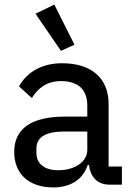

<svg xmlns="http://www.w3.org/2000/svg" viewBox="-20 -806 581 838"><path d="M246 -584 305 -611 217 -786 135 -746ZM512 0V-79H454V-352C454 -464 380 -530 251 -530C155 -530 94 -485 63 -429L119 -378C146 -422 185 -452 246 -452C324 -452 361 -413 361 -344V-297H263C115 -297 42 -243 42 -143C42 -48 105 12 213 12C287 12 342 -22 363 -86H368C375 -36 402 0 459 0ZM234 -63C176 -63 139 -90 139 -138V-158C139 -206 177 -232 262 -232H361V-152C361 -100 307 -63 234 -63Z"/></svg>

Font: IBM Plex Devanagari Text
Style: Regular
Weight: 450
Designer: Mike Abbink, Paul van der Laan, Pieter van Rosmalen, Erin McLaughlin
Foundry: Bold Monday
Version: Version 1.0